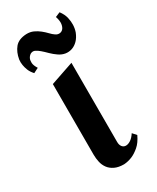

<svg xmlns="http://www.w3.org/2000/svg" viewBox="-150 -592 527 645"><g transform="rotate(-30 113.5 -269.5)"><path d="M219.2 -57.1Q208 -33.2 193.1 -20.5Q178.2 -7.8 164.6 -2Q148.4 4.9 131.8 5.9Q110.4 5.9 96.2 -1Q82 -7.8 73.7 -19Q65.4 -30.3 62.3 -44.4Q59.1 -58.6 59.1 -73.2V-347.2L148.9 -377.9V-70.8Q148.9 -59.1 154.3 -52.2Q159.7 -45.4 168.2 -45.2Q176.8 -44.9 186.8 -51.3Q196.8 -57.6 206.1 -71.8ZM42.5 -419.9 23.4 -410.2Q13.2 -421.4 8.8 -432.6Q4.4 -443.8 2.9 -453.6Q1 -464.8 2.4 -475.1Q6.8 -501.5 21 -518.6Q35.2 -535.6 65.4 -537.1Q80.6 -537.6 92.8 -532Q105 -526.4 115 -518.3Q125 -510.3 133.1 -501.7Q141.1 -493.2 148.4 -488.3Q155.8 -482.9 163.8 -483.4Q171.9 -483.9 177.5 -490Q183.1 -496.1 184.8 -507.8Q186.5 -519.5 180.7 -537.1L199.2 -544.9Q210.9 -529.3 214.4 -513.9Q217.8 -498.5 217.3 -486.3Q216.8 -471.7 212.4 -459Q205.6 -441.9 195.3 -431.6Q185.1 -421.4 172.9 -417.2Q160.6 -413.1 147.7 -415Q134.8 -417 122.6 -425.3Q109.9 -434.1 99.6 -444.3Q89.4 -454.6 80.3 -462.4Q71.3 -470.2 63.2 -473.9Q55.2 -477.5 46.4 -473.1Q39.1 -468.3 35.6 -460.9Q32.7 -454.6 33 -444.6Q33.2 -434.6 42.5 -419.9Z"/></g></svg>

Font: Redressed
Style: Regular
Weight: 400
Designer: Astigmatic (AOETI)
Foundry: Astigmatic (AOETI)
Version: Version 1.000